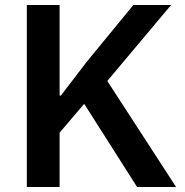

<svg xmlns="http://www.w3.org/2000/svg" viewBox="-20 -753 746 773"><path d="M220 0H88V-733H220V-368H225L329 -504L517 -733H669L412 -427L689 0H532L319 -335L220 -219Z"/></svg>

Font: IBM Plex Sans JP SemiBold
Style: Regular
Weight: 600
Designer: Mike Abbink; Paul van der Laan; Pieter van Rosmalen; Wujin Sim; Yejin Wi; Jinhee Kim; Boomi Park; Yona Kim; Kichan Ma
Foundry: Sandoll Inc.
Version: Version 1.001